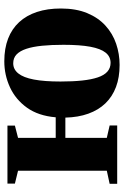

<svg xmlns="http://www.w3.org/2000/svg" viewBox="142 -720 590 915"><g transform="rotate(-90 437.5 -263.0)"><path d="M585 11.5Q525.5 11.5 479.8 -5.8Q434 -23 402 -56.2Q370 -89.5 352.8 -137.5Q335.5 -185.5 334 -247H237.5V-49.5L296.5 -36V0H18.5V-36L81 -49.5V-472.5L19.5 -487.5V-523H296V-487.5L237.5 -472.5V-293H335.5Q342.5 -375.5 381.2 -429.8Q420 -484 478.5 -511Q537 -538 602.5 -538Q663.5 -538 710.2 -520Q757 -502 789 -467.2Q821 -432.5 837.5 -382.5Q854 -332.5 854 -268.5Q854 -196 832 -143Q810 -90 772.2 -55.8Q734.5 -21.5 686 -5Q637.5 11.5 585 11.5ZM595 -31.5Q624.5 -31.5 643.5 -55Q662.5 -78.5 671.8 -128.2Q681 -178 681 -256Q681 -313.5 676.5 -358Q672 -402.5 661.8 -433.2Q651.5 -464 634.8 -479.8Q618 -495.5 593 -495.5Q564 -495.5 544.5 -471.2Q525 -447 515.5 -397.2Q506 -347.5 506 -270Q506 -211.5 510.8 -167Q515.5 -122.5 525.8 -92.2Q536 -62 553.2 -46.8Q570.5 -31.5 595 -31.5Z"/></g></svg>

Font: Merriweather 96pt ExtraBold
Style: Regular
Weight: 800
Version: Version 2.100